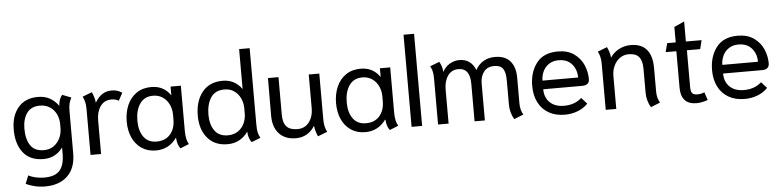

<svg xmlns="http://www.w3.org/2000/svg" viewBox="-52 -1020 6209 1524"><g transform="rotate(-5 3053.0 -258.0)"><path d="M102 184 128 119Q153 132 186 139.5Q219 147 254 147Q341 147 378 103.5Q415 60 415 -29V-79Q389 -42 350 -21Q311 0 261 0Q155 0 100 -68.5Q45 -137 45 -253Q45 -363 101 -429Q157 -495 258 -495Q313 -495 352.5 -473Q392 -451 422 -410Q423 -437 431.5 -459.5Q440 -482 452 -495L523 -467Q511 -445 505 -422.5Q499 -400 499 -359V-26Q499 93 433.5 155.5Q368 218 254 218Q213 218 173 208.5Q133 199 102 184ZM416 -232V-265Q416 -308 398.5 -344.5Q381 -381 347.5 -403Q314 -425 268 -425Q198 -425 164 -377Q130 -329 130 -253Q130 -169 163 -119.5Q196 -70 270 -70Q315 -70 348 -93Q381 -116 398.5 -153.5Q416 -191 416 -232Z M635 -363Q635 -397 629.5 -421Q624 -445 613 -466L688 -495Q696 -480 703.5 -456.5Q711 -433 713 -409Q738 -452 770 -473.5Q802 -495 846 -495Q870 -495 888.5 -489.5Q907 -484 929 -470L896 -409Q871 -424 839 -424Q781 -424 750 -380Q719 -336 719 -267V0H635Z M944 -238Q944 -311 969.5 -369.5Q995 -428 1044 -461.5Q1093 -495 1162 -495Q1261 -495 1315 -415V-485H1397V-125Q1397 -55 1420 -18L1351 10Q1327 -19 1323 -74L1320 -75Q1259 10 1156 10Q1090 10 1042 -22.5Q994 -55 969 -111Q944 -167 944 -238ZM1315 -221V-263Q1315 -303 1298.5 -340Q1282 -377 1249 -401Q1216 -425 1169 -425Q1101 -425 1065 -373.5Q1029 -322 1029 -238Q1029 -157 1064.5 -108.5Q1100 -60 1167 -60Q1238 -60 1276.5 -105.5Q1315 -151 1315 -221Z M1890 -76Q1830 10 1726 10Q1625 10 1567.5 -57.5Q1510 -125 1510 -236Q1510 -352 1567.5 -423.5Q1625 -495 1731 -495Q1826 -495 1883 -416V-734H1967V-126Q1967 -85 1972.5 -61.5Q1978 -38 1990 -18L1919 10Q1907 -2 1899 -25Q1891 -48 1890 -76ZM1883 -221V-263Q1883 -304 1866 -341.5Q1849 -379 1816.5 -402Q1784 -425 1739 -425Q1664 -425 1629.5 -372Q1595 -319 1595 -236Q1595 -158 1630 -109Q1665 -60 1735 -60Q1781 -60 1814.5 -82Q1848 -104 1865.5 -141Q1883 -178 1883 -221Z M2090 -185 2091 -485H2175V-186Q2175 -122 2202.5 -91.5Q2230 -61 2289 -61Q2349 -61 2382.5 -105.5Q2416 -150 2416 -215V-485H2500V-122Q2500 -88 2505.5 -64Q2511 -40 2522 -19L2447 10Q2439 -5 2432 -28Q2425 -51 2422 -76Q2369 10 2271 10Q2186 10 2138 -41.5Q2090 -93 2090 -185Z M2612 -238Q2612 -311 2637.5 -369.5Q2663 -428 2712 -461.5Q2761 -495 2830 -495Q2929 -495 2983 -415V-485H3065V-125Q3065 -55 3088 -18L3019 10Q2995 -19 2991 -74L2988 -75Q2927 10 2824 10Q2758 10 2710 -22.5Q2662 -55 2637 -111Q2612 -167 2612 -238ZM2983 -221V-263Q2983 -303 2966.5 -340Q2950 -377 2917 -401Q2884 -425 2837 -425Q2769 -425 2733 -373.5Q2697 -322 2697 -238Q2697 -157 2732.5 -108.5Q2768 -60 2835 -60Q2906 -60 2944.5 -105.5Q2983 -151 2983 -221Z M3193 -734H3277V0H3193Z M3978 -109V-301Q3978 -365 3958 -394.5Q3938 -424 3887 -424Q3834 -424 3805.5 -387.5Q3777 -351 3777 -294V0H3695V-301Q3695 -360 3672.5 -392Q3650 -424 3603 -424Q3548 -424 3518 -381Q3488 -338 3488 -271V0H3404V-363Q3404 -399 3399 -422Q3394 -445 3382 -466L3457 -495Q3467 -477 3473.5 -458Q3480 -439 3482 -412Q3502 -451 3538.5 -473Q3575 -495 3617 -495Q3709 -495 3745 -404Q3768 -448 3808 -471.5Q3848 -495 3899 -495Q3982 -495 4022 -447Q4062 -399 4062 -317V-109Q4062 -59 4085 -20L4010 10Q3978 -45 3978 -109Z M4175 -239Q4175 -349 4231 -422Q4287 -495 4401 -495Q4480 -495 4531 -458Q4582 -421 4605 -366.5Q4628 -312 4628 -256Q4628 -206 4571 -206H4260Q4260 -140 4301 -100.5Q4342 -61 4414 -61Q4499 -61 4554 -111L4598 -62Q4566 -28 4518 -9Q4470 10 4414 10Q4340 10 4286 -21Q4232 -52 4203.5 -108.5Q4175 -165 4175 -239ZM4544 -275Q4544 -339 4506.5 -382Q4469 -425 4401 -425Q4355 -425 4323 -403Q4291 -381 4275.5 -346.5Q4260 -312 4260 -275Z M5067 -109V-299Q5067 -363 5041.5 -393.5Q5016 -424 4960 -424Q4920 -424 4889 -402Q4858 -380 4841 -343Q4824 -306 4824 -264V0H4740V-363Q4740 -397 4734.5 -421Q4729 -445 4718 -466L4793 -495Q4801 -480 4808.5 -456.5Q4816 -433 4818 -409Q4844 -449 4887.5 -472Q4931 -495 4981 -495Q5067 -495 5109 -444.5Q5151 -394 5151 -298V-109Q5151 -59 5174 -20L5099 10Q5067 -45 5067 -109Z M5339 -123V-415H5254L5272 -485H5340V-608L5421 -645V-485H5546L5529 -415H5423V-122Q5423 -87 5434.5 -73Q5446 -59 5476 -59Q5508 -59 5532 -71L5553 -8Q5538 -1 5512 4.5Q5486 10 5463 10Q5400 10 5369.5 -24.5Q5339 -59 5339 -123Z M5608 -239Q5608 -349 5664 -422Q5720 -495 5834 -495Q5913 -495 5964 -458Q6015 -421 6038 -366.5Q6061 -312 6061 -256Q6061 -206 6004 -206H5693Q5693 -140 5734 -100.5Q5775 -61 5847 -61Q5932 -61 5987 -111L6031 -62Q5999 -28 5951 -9Q5903 10 5847 10Q5773 10 5719 -21Q5665 -52 5636.5 -108.5Q5608 -165 5608 -239ZM5977 -275Q5977 -339 5939.5 -382Q5902 -425 5834 -425Q5788 -425 5756 -403Q5724 -381 5708.5 -346.5Q5693 -312 5693 -275Z"/></g></svg>

Font: Niramit
Style: Regular
Weight: 400
Version: Version 1.000; ttfautohint (v1.6)